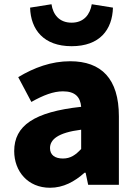

<svg xmlns="http://www.w3.org/2000/svg" viewBox="-20 -872 646 906"><path d="M216 14C279 14 332 -15 379 -57H384L396 0H541V-323C541 -501 458 -583 311 -583C222 -583 141 -553 66 -508L128 -391C185 -423 232 -441 277 -441C335 -441 359 -414 363 -368C141 -344 47 -279 47 -159C47 -64 111 14 216 14ZM277 -124C240 -124 216 -140 216 -173C216 -213 252 -246 363 -260V-169C337 -141 313 -124 277 -124ZM318 -654C451 -654 510 -732 513 -836L413 -852C405 -804 376 -765 318 -765C259 -765 230 -804 223 -852L122 -836C125 -732 186 -654 318 -654Z"/></svg>

Font: Noto Sans JP Black
Style: Regular
Weight: 900
Designer: Ryoko NISHIZUKA 西塚涼子 (kana, bopomofo & ideographs); Paul D. Hunt (Latin, Greek & Cyrillic); Sandoll Communications 산돌커뮤니
Foundry: Adobe
Version: Version 2.002;hotconv 1.0.116;makeotfexe 2.5.65601